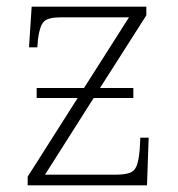

<svg xmlns="http://www.w3.org/2000/svg" viewBox="-20 -556 534 576"><path d="M63 0V-26L213 -262H90V-292H232L367 -504H162Q124 -504 111.5 -491Q99 -478 94 -439L92 -414H67L75 -536H419V-510L280 -292H380V-262H261L115 -32H327Q353 -32 368 -37Q383 -42 389.5 -57.5Q396 -73 399 -106L401 -143H426L421 0Z"/></svg>

Font: Noto Serif ExtraLight
Style: Regular
Weight: 200
Designer: Monotype Design Team
Foundry: Monotype Imaging Inc.
Version: Version 2.015; ttfautohint (v1.8.4.7-5d5b)